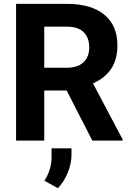

<svg xmlns="http://www.w3.org/2000/svg" viewBox="-20 -731 678 998"><path d="M63.5 0ZM326.7 -260.3H210V0H63.5V-710.9H327.6Q453.6 -710.9 522 -654.8Q590.3 -598.6 590.3 -496.1Q590.3 -423.3 558.8 -374.8Q527.3 -326.2 463.4 -297.4L617.2 -6.8V0H460ZM210 -378.9H328.1Q383.3 -378.9 413.6 -407Q443.8 -435.1 443.8 -484.4Q443.8 -534.7 415.3 -563.5Q386.7 -592.3 327.6 -592.3H210ZM280.8 247.1 210.9 208.5Q246.6 152.3 248 90.3V40H351.6V74.7Q351.6 120.1 331.3 168.5Q311 216.8 280.8 247.1Z"/></svg>

Font: Roboto
Style: Bold
Weight: 700
Designer: Google
Version: Version 2.134; 2016; ttfautohint (v1.6)